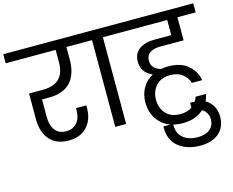

<svg xmlns="http://www.w3.org/2000/svg" viewBox="-161 -937 1736 1433"><g transform="rotate(-15 707.0 -220.0)"><path d="M-27 -670V-740H562V-670H442V-574Q442 -460 386 -399.5Q330 -339 216 -339H165V-202Q165 -139 194 -101Q223 -63 279 -63Q332 -63 362.5 -98.5Q393 -134 393 -192V-211H473V-194Q473 -101 421.5 -46Q370 9 281 9Q184 9 133.5 -50Q83 -109 83 -207V-407H188Q359 -407 359 -574V-670Z M640 0V-670H508V-740H855V-670H724V0Z M1357 -62Q1346 8 1287.5 56Q1229 104 1135 104Q1027 104 965.5 41.5Q904 -21 904 -117Q904 -180 932.5 -229Q961 -278 1012 -305Q928 -341 928 -426Q928 -488 972.5 -520.5Q1017 -553 1090 -553H1221V-670H802V-740H1441V-670H1300V-492H1117Q1070 -492 1040 -472.5Q1010 -453 1010 -411Q1010 -350 1081 -329Q1109 -334 1137 -334Q1234 -334 1289.5 -286.5Q1345 -239 1357 -169H1277Q1267 -208 1230.5 -237.5Q1194 -267 1135 -267Q1065 -267 1025.5 -224Q986 -181 986 -116Q986 -50 1025.5 -8Q1065 34 1135 34Q1193 34 1229.5 5.5Q1266 -23 1277 -62Z M1218 300Q1117 300 1051 247.5Q985 195 988 90H1063Q1059 161 1102.5 197.5Q1146 234 1216 234Q1275 234 1309.5 206.5Q1344 179 1344 129Q1344 91 1319 64Q1294 37 1250 37H1226V-29H1250Q1329 -29 1372.5 15.5Q1416 60 1416 130Q1416 209 1363 254.5Q1310 300 1218 300Z"/></g></svg>

Font: SVN-Poppins
Style: Regular
Weight: 400
Designer: Ninad Kale (Devanagari), Jonny Pinhorn (Latin)
Foundry: Indian Type Foundry
Version: Version 3.002 2017